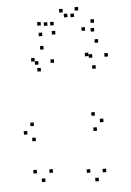

<svg xmlns="http://www.w3.org/2000/svg" viewBox="-64 -1004 748 1096"><g transform="rotate(-5 310.0 -456.0)"><path d="M504.2 -3V-23H484.2V-3ZM571.3 -659.7V-679.7H551.3V-659.7ZM522.7 -743.8V-763.8H502.7V-743.8ZM460.8 -671.7V-691.7H440.8V-671.7ZM496.2 -597V-617H476.2V-597ZM482 -661.3V-681.3H462V-661.3ZM413.5 -8V-28H393.5V-8ZM457.7 44.8V24.8H437.7V44.8ZM201 -26.5V-46.5H181V-26.5ZM262 -651.2V-671.2H242V-651.2ZM209 -732.2V-752.2H189V-732.2ZM152.5 -668V-688H132.5V-668ZM182.8 -608.7V-628.7H162.8V-608.7ZM172.3 -648.3V-668.3H152.3V-648.3ZM109.5 -30.8V-50.8H89.5V-30.8ZM153.7 22V2H133.7V22ZM472 -243V-263H452V-243ZM513.2 -289.2V-309.2H493.2V-289.2ZM467.7 -330.3V-350.3H447.7V-330.3ZM115.7 -301.7V-321.7H95.7V-301.7ZM74.5 -256.2V-276.2H54.5V-256.2ZM119.3 -214.7V-234.7H99.3V-214.7ZM283.5 -812V-832H263.5V-812ZM398.2 -901.3V-921.3H378.2V-901.3ZM360.8 -903.7V-923.7H340.8V-903.7ZM454 -818.2V-838.2H434V-818.2ZM505.7 -809.3V-829.3H485.7V-809.3ZM509.2 -859.2V-879.2H489.2V-859.2ZM425.3 -936.7V-956.7H405.3V-936.7ZM336 -933.3V-953.3H316V-933.3ZM242.5 -865.2V-885.2H222.5V-865.2ZM278.7 -864.3V-884.3H258.7V-864.3ZM205 -869.7V-889.7H185V-869.7ZM208 -808.5V-828.5H188V-808.5Z"/></g></svg>

Font: Monaspace Radon Dots Var
Style: Regular
Weight: 400
Designer: Riley Cran and the Lettermatic Team
Version: Version 1.100 (Monaspace Radon Dots)